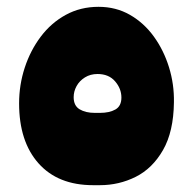

<svg xmlns="http://www.w3.org/2000/svg" viewBox="-20 -538 566 563"><path d="M253 5Q150 5 93 -59Q36 -123 36 -235Q36 -289 52.5 -339.5Q69 -390 99.5 -430.5Q130 -471 173 -494.5Q216 -518 269 -518Q320 -518 361 -494.5Q402 -471 431 -431Q460 -391 475.5 -341Q491 -291 490 -238Q489 -152 458 -98Q427 -44 378 -19.5Q329 5 273 5ZM258 -207H273Q301 -207 318.5 -217Q336 -227 336 -252Q336 -278 317.5 -299.5Q299 -321 266 -321Q245 -321 229 -311Q213 -301 204.5 -285.5Q196 -270 196 -253Q196 -228 213.5 -217.5Q231 -207 258 -207Z"/></svg>

Font: Rubik Black
Style: Italic
Weight: 900
Italic angle: -12°
Designer: Hubert and Fischer
Foundry: Hubert and Fischer
Version: Version 2.300;gftools[0.9.30]